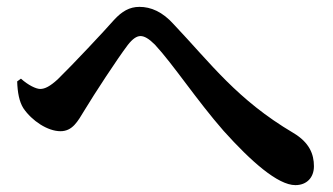

<svg xmlns="http://www.w3.org/2000/svg" viewBox="-20 -619 970 559"><path d="M840 -80C873 -80 894 -102 894 -135C894 -170 881 -204 834 -232C670 -329 594 -434 486 -548C453 -585 419 -599 386 -599C357 -599 335 -586 312 -561C283 -528 194 -433 148 -388C126 -368 111 -360 97 -360C85 -360 62 -371 41 -390L30 -382C31 -350 36 -323 48 -304C73 -267 119 -237 156 -237C191 -237 206 -265 226 -298C255 -346 321 -447 352 -488C366 -506 378 -514 389 -514C400 -514 413 -507 431 -489C484 -432 553 -327 631 -238C711 -149 789 -80 840 -80Z"/></svg>

Font: GenRyuMin2 TW B
Style: Regular
Weight: 700
Version: Version 2.100;PS 2.1;hotconv 16.6.51;makeotf.lib2.5.65220 DE